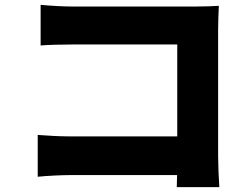

<svg xmlns="http://www.w3.org/2000/svg" viewBox="-20 -744 1040 794"><path d="M148 -724Q178 -721 215.5 -719Q253 -717 280 -717H790Q814 -717 844 -718Q874 -719 885 -720Q884 -702 883 -673Q882 -644 882 -619V-100Q882 -75 883.5 -37Q885 1 887 30H711Q712 1 712.5 -26Q713 -53 713 -81V-560H280Q246 -560 208.5 -559Q171 -558 148 -556ZM136 -186Q165 -184 199 -182Q233 -180 268 -180H811V-20H273Q245 -20 204 -18Q163 -16 136 -13Z"/></svg>

Font: Noto Sans SC Thin Black
Style: Regular
Weight: 900
Version: Version 2.004-H2;hotconv 1.0.118;makeotfexe 2.5.65603